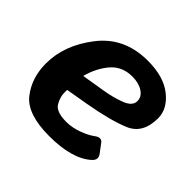

<svg xmlns="http://www.w3.org/2000/svg" viewBox="-134 -671 830 830"><g transform="rotate(45 281.0 -256.0)"><path d="M28.3 -202.6Q28.3 -315.4 108.9 -418.9Q189.5 -522.5 331.5 -522.5Q429.7 -522.5 484.4 -478.5Q539.1 -434.6 539.1 -377.9Q539.1 -284.2 469.5 -254.9Q399.9 -225.6 276.4 -204.1L174.3 -186.5Q173.8 -180.2 173.8 -172.9Q173.8 -141.6 190.9 -113.8Q208 -85.9 269.5 -85.9Q304.7 -85.9 341.3 -99.4Q377.9 -112.8 399.9 -129.4Q425.3 -148.4 439.5 -129.4L468.3 -91.3Q485.8 -68.4 464.4 -48.3Q432.6 -19 381.3 -4.6Q330.1 9.8 260.7 9.8Q126 9.8 77.1 -52.2Q28.3 -114.3 28.3 -202.6ZM180.7 -278.3 287.6 -295.9Q338.9 -304.2 381.1 -320.6Q423.3 -336.9 423.3 -366.7Q423.3 -393.6 397.7 -410.2Q372.1 -426.8 333 -426.8Q271 -426.8 234.1 -383.8Q197.3 -340.8 180.7 -278.3Z"/></g></svg>

Font: Istok
Style: Bold Italic
Weight: 700
Italic angle: -13°
Designer: Andrey V. Panov
Foundry: Andrey V. Panov
Version: Version 1.0.3